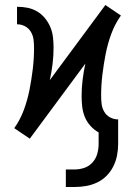

<svg xmlns="http://www.w3.org/2000/svg" viewBox="-20 -547 540 767"><path d="M243 200V130H278Q298 130 317 123.5Q336 117 349.5 102Q363 87 368.5 67.5Q374 48 374 28V-18Q356 -28 341.5 -44Q327 -60 319 -79.5Q311 -99 308.5 -120.5Q306 -142 306 -163Q306 -196 310 -228.5Q314 -261 321 -293L99 7L68 -14L37 -35Q61 -69 75.5 -108.5Q90 -148 98 -189Q106 -230 111 -271.5Q116 -313 116 -355Q116 -372 114 -388.5Q112 -405 103.5 -419.5Q95 -434 80 -442Q65 -450 48 -450V-520Q69 -520 89.5 -516Q110 -512 128 -501.5Q146 -491 159.5 -474.5Q173 -458 181 -439Q189 -420 191.5 -399Q194 -378 194 -357Q194 -324 190 -291.5Q186 -259 179 -227L401 -527L432 -506L463 -485Q439 -451 424.5 -411.5Q410 -372 402 -331Q394 -290 389 -248.5Q384 -207 384 -165Q384 -148 386 -131.5Q388 -115 396.5 -100.5Q405 -86 420 -78Q435 -70 452 -70V28Q452 51 447.5 74Q443 97 432.5 118Q422 139 405.5 155.5Q389 172 368 182Q347 192 324 196Q301 200 278 200Z"/></svg>

Font: Iosevka Curly Slab
Style: Regular
Weight: 400
Monospace: yes
Designer: Belleve Invis
Foundry: Belleve Invis
Version: Version 22.1.2; ttfautohint (v1.8.4)